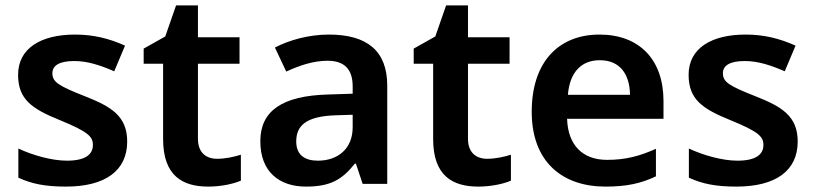

<svg xmlns="http://www.w3.org/2000/svg" viewBox="-20 -681 3014 711"><path d="M451 -157C451 -251 392 -286 296 -324C197 -363 174 -377 174 -410C174 -439 201 -455 255 -455C305 -455 352 -439 403 -417L443 -512C383 -539 325 -553 258 -553C131 -553 47 -502 47 -404C47 -313 98 -278 202 -236C307 -193 324 -175 324 -144C324 -109 296 -86 228 -86C172 -86 101 -106 48 -131V-23C98 0 148 10 224 10C370 10 451 -49 451 -157Z M784 -93C742 -93 713 -117 713 -167V-445H867V-543H713V-661H632L592 -546L512 -501V-445H584V-166C584 -29 657 10 751 10C799 10 844 0 872 -12V-108C846 -100 815 -93 784 -93Z M1198 -553C1124 -553 1052 -533 998 -505L1040 -416C1088 -438 1139 -456 1193 -456C1251 -456 1286 -429 1286 -361V-334L1193 -331C1026 -326 944 -271 944 -158C944 -43 1016 10 1113 10C1204 10 1247 -16 1294 -75H1298L1323 0H1414V-364C1414 -493 1339 -553 1198 -553ZM1221 -254 1286 -256V-210C1286 -129 1230 -86 1157 -86C1109 -86 1077 -107 1077 -157C1077 -215 1112 -250 1221 -254Z M1784 -93C1742 -93 1713 -117 1713 -167V-445H1867V-543H1713V-661H1632L1592 -546L1512 -501V-445H1584V-166C1584 -29 1657 10 1751 10C1799 10 1844 0 1872 -12V-108C1846 -100 1815 -93 1784 -93Z M2200 -553C2050 -553 1949 -453 1949 -267C1949 -82 2062 10 2222 10C2302 10 2354 -2 2409 -28V-130C2349 -103 2297 -89 2228 -89C2136 -89 2083 -145 2080 -241H2437V-307C2437 -461 2347 -553 2200 -553ZM2201 -458C2277 -458 2312 -405 2313 -330H2083C2090 -415 2134 -458 2201 -458Z M2934 -157C2934 -251 2875 -286 2779 -324C2680 -363 2657 -377 2657 -410C2657 -439 2684 -455 2738 -455C2788 -455 2835 -439 2886 -417L2926 -512C2866 -539 2808 -553 2741 -553C2614 -553 2530 -502 2530 -404C2530 -313 2581 -278 2685 -236C2790 -193 2807 -175 2807 -144C2807 -109 2779 -86 2711 -86C2655 -86 2584 -106 2531 -131V-23C2581 0 2631 10 2707 10C2853 10 2934 -49 2934 -157Z"/></svg>

Font: Noto Sans Thaana SemiBold
Style: Regular
Weight: 600
Designer: David Williams
Foundry: Google Inc.
Version: Version 3.001